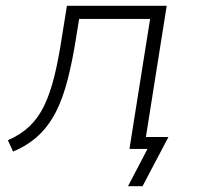

<svg xmlns="http://www.w3.org/2000/svg" viewBox="-20 -512 676 660"><path d="M420 128 487 0H425L432 -41H559L470 128ZM25 9 7 -30Q51 -49 81 -77.5Q111 -106 131.5 -148Q152 -190 166.5 -248.5Q181 -307 193 -386L210 -492H553L475 0H425L496 -447H252L242 -385Q229 -302 212.5 -238Q196 -174 172 -127Q148 -80 112.5 -46.5Q77 -13 25 9Z"/></svg>

Font: Nunito Sans 7pt ExtraLight
Style: Italic
Weight: 250
Italic angle: -9°
Designer: Vernon Adams
Foundry: Vernon Adams
Version: Version 3.101;gftools[0.9.27]